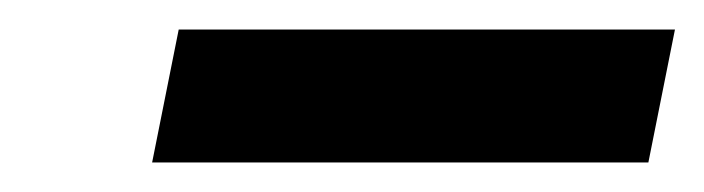

<svg xmlns="http://www.w3.org/2000/svg" viewBox="-20 -315 477 130"><path d="M101 -295 83 -205H419L437 -295Z"/></svg>

Font: LT Wave Medium
Style: Italic
Weight: 500
Designer: Daniel Lyons
Version: Version 2.5 (Glyphs App)